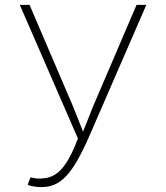

<svg xmlns="http://www.w3.org/2000/svg" viewBox="-20 -753 680 786"><path d="M61 -733 299 -186C247 -48 202 -22 140 -22C128 -22 116 -24 105 -27L93 4C111 10 131 13 149 13C227 13 276 -36 347 -199L579 -733H539L360 -315L320 -214L280 -315L101 -733Z"/></svg>

Font: Kreadon Extra Light
Style: Regular
Weight: 200
Designer: kohakuno
Foundry: StudioGnu
Version: Version 1.000;Glyphs 3.1.2 (3151)